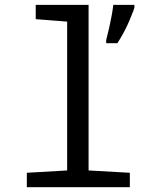

<svg xmlns="http://www.w3.org/2000/svg" viewBox="-20 -780 640 800"><path d="M259.8 -689.9 128.9 -700.2V-759.8H349.1V-69.8L521 -60.1V0H91.8V-60.1L259.8 -69.8ZM422.4 -612.8 435.1 -665Q447.8 -721.7 452.1 -759.8H540V-750Q540 -743.2 519.5 -694.8Q499 -646.5 469.2 -600.1H422.4Z"/></svg>

Font: Apple Sans Adjectives
Style: Regular
Weight: 400
Monospace: yes
Foundry: Apple Sans Adjectives
Version: Version 0.01